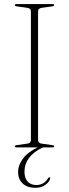

<svg xmlns="http://www.w3.org/2000/svg" viewBox="-20 -720 337 938"><path d="M166 -35.5Q166 -20 185.5 -18L235.5 -11Q244.5 -10 244.5 -5Q244.5 0 236.5 0H189.5Q143.5 22 121.5 51.8Q99.5 81.5 99.5 118.5Q99.5 150 115.2 167Q131 184 158 184Q175.5 184 191 175Q206.5 166 214.5 151Q217.5 146 221 146.5Q226 147 225 153Q221 168.5 201.8 183Q182.5 197.5 152.5 197.5Q114 197.5 91.2 176.8Q68.5 156 68.5 120.5Q68.5 86.5 92.2 54.8Q116 23 164 0H60.5Q52.5 0 52.5 -5Q52.5 -10 61.5 -11L111.5 -18Q131 -20 131 -35.5V-664.5Q131 -680 111.5 -682L61.5 -689Q52.5 -690 52.5 -695Q52.5 -700 60.5 -700H236.5Q244.5 -700 244.5 -695Q244.5 -690 235.5 -689L185.5 -682Q166 -680 166 -664.5Z"/></svg>

Font: Fraunces 72pt Thin
Style: Regular
Weight: 100
Version: Version 1.000;[b76b70a41]